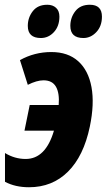

<svg xmlns="http://www.w3.org/2000/svg" viewBox="-20 -778 449 808"><path d="M102 10Q44 10 1 -13V-134Q42 -109 88 -109Q172 -109 207 -228H83L105 -336H227Q231 -386 215.5 -413Q200 -440 163 -440Q135 -440 97 -421L64 -525Q125 -559 196 -559Q266 -559 309 -520.5Q352 -482 365 -411.5Q378 -341 358 -245Q332 -121 266 -55.5Q200 10 102 10ZM331 -618Q276 -618 276 -669Q276 -704 297 -731Q318 -758 358 -758Q409 -758 409 -708Q409 -668 385.5 -643Q362 -618 331 -618ZM152 -618Q97 -618 97 -669Q97 -704 118 -731Q139 -758 179 -758Q202 -758 216 -745Q230 -732 230 -708Q230 -668 207 -643Q184 -618 152 -618Z"/></svg>

Font: Noto Sans ExtraCondensed ExtraBold
Style: Italic
Weight: 800
Width: 2
Italic angle: -12°
Designer: Monotype Design Team
Foundry: Monotype Imaging Inc.
Version: Version 2.013; ttfautohint (v1.8.4.7-5d5b)